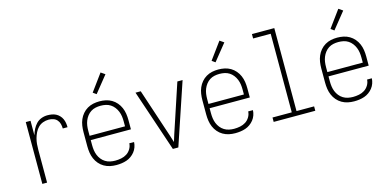

<svg xmlns="http://www.w3.org/2000/svg" viewBox="-72 -1152 3143 1560"><g transform="rotate(-15 1500.0 -372.0)"><path d="M129 0V-520H169V-398Q176 -423 188 -447Q200 -471 218 -490Q236 -509 261 -518.5Q286 -528 313 -528Q331 -528 349 -525Q367 -522 383 -514Q399 -506 412 -492.5Q425 -479 432.5 -462.5Q440 -446 443 -428Q446 -410 446 -392H406Q406 -411 401 -430.5Q396 -450 383 -464.5Q370 -479 351 -485Q332 -491 313 -491Q288 -491 265 -482.5Q242 -474 225 -457Q208 -440 197 -417.5Q186 -395 179.5 -371.5Q173 -348 171 -324Q169 -300 169 -276V0Z M751 8Q724 8 698 2.5Q672 -3 648.5 -16.5Q625 -30 607.5 -50.5Q590 -71 579.5 -95.5Q569 -120 565 -146.5Q561 -173 561 -200V-320Q561 -347 565 -373.5Q569 -400 579.5 -424.5Q590 -449 607.5 -469.5Q625 -490 648 -503.5Q671 -517 697 -522.5Q723 -528 750 -528Q777 -528 803 -522.5Q829 -517 852 -503.5Q875 -490 892.5 -469.5Q910 -449 920.5 -424.5Q931 -400 935 -373.5Q939 -347 939 -320V-242H601V-200Q601 -178 604 -156.5Q607 -135 615 -115Q623 -95 636.5 -78Q650 -61 668.5 -49.5Q687 -38 708.5 -33.5Q730 -29 751 -29Q776 -29 801.5 -34Q827 -39 848 -52.5Q869 -66 882.5 -88.5Q896 -111 897 -136H937Q936 -114 928.5 -93Q921 -72 907.5 -55Q894 -38 876 -25Q858 -12 837.5 -5Q817 2 795 5Q773 8 751 8ZM601 -278H899V-320Q899 -342 896 -363Q893 -384 885 -404Q877 -424 863.5 -441.5Q850 -459 832 -470.5Q814 -482 793 -486.5Q772 -491 750 -491Q728 -491 707 -486.5Q686 -482 668 -470.5Q650 -459 636.5 -441.5Q623 -424 615 -404Q607 -384 604 -363Q601 -342 601 -320ZM744 -590 716 -610 820 -752 855 -728Z M1227 0 1052 -520H1096L1211 -173Q1221 -143 1231 -113Q1241 -83 1250 -52Q1259 -83 1269 -113Q1279 -143 1289 -173L1404 -520H1448L1273 0Z M1751 8Q1724 8 1698 2.5Q1672 -3 1648.5 -16.5Q1625 -30 1607.5 -50.5Q1590 -71 1579.5 -95.5Q1569 -120 1565 -146.5Q1561 -173 1561 -200V-320Q1561 -347 1565 -373.5Q1569 -400 1579.5 -424.5Q1590 -449 1607.5 -469.5Q1625 -490 1648 -503.5Q1671 -517 1697 -522.5Q1723 -528 1750 -528Q1777 -528 1803 -522.5Q1829 -517 1852 -503.5Q1875 -490 1892.5 -469.5Q1910 -449 1920.5 -424.5Q1931 -400 1935 -373.5Q1939 -347 1939 -320V-242H1601V-200Q1601 -178 1604 -156.5Q1607 -135 1615 -115Q1623 -95 1636.5 -78Q1650 -61 1668.5 -49.5Q1687 -38 1708.5 -33.5Q1730 -29 1751 -29Q1776 -29 1801.5 -34Q1827 -39 1848 -52.5Q1869 -66 1882.5 -88.5Q1896 -111 1897 -136H1937Q1936 -114 1928.5 -93Q1921 -72 1907.5 -55Q1894 -38 1876 -25Q1858 -12 1837.5 -5Q1817 2 1795 5Q1773 8 1751 8ZM1601 -278H1899V-320Q1899 -342 1896 -363Q1893 -384 1885 -404Q1877 -424 1863.5 -441.5Q1850 -459 1832 -470.5Q1814 -482 1793 -486.5Q1772 -491 1750 -491Q1728 -491 1707 -486.5Q1686 -482 1668 -470.5Q1650 -459 1636.5 -441.5Q1623 -424 1615 -404Q1607 -384 1604 -363Q1601 -342 1601 -320ZM1744 -590 1716 -610 1820 -752 1855 -728Z M2075 0V-37H2237V-698H2089V-735H2277V-37H2425V0Z M2751 8Q2724 8 2698 2.5Q2672 -3 2648.5 -16.5Q2625 -30 2607.5 -50.5Q2590 -71 2579.5 -95.5Q2569 -120 2565 -146.5Q2561 -173 2561 -200V-320Q2561 -347 2565 -373.5Q2569 -400 2579.5 -424.5Q2590 -449 2607.5 -469.5Q2625 -490 2648 -503.5Q2671 -517 2697 -522.5Q2723 -528 2750 -528Q2777 -528 2803 -522.5Q2829 -517 2852 -503.5Q2875 -490 2892.5 -469.5Q2910 -449 2920.5 -424.5Q2931 -400 2935 -373.5Q2939 -347 2939 -320V-242H2601V-200Q2601 -178 2604 -156.5Q2607 -135 2615 -115Q2623 -95 2636.5 -78Q2650 -61 2668.5 -49.5Q2687 -38 2708.5 -33.5Q2730 -29 2751 -29Q2776 -29 2801.5 -34Q2827 -39 2848 -52.5Q2869 -66 2882.5 -88.5Q2896 -111 2897 -136H2937Q2936 -114 2928.5 -93Q2921 -72 2907.5 -55Q2894 -38 2876 -25Q2858 -12 2837.5 -5Q2817 2 2795 5Q2773 8 2751 8ZM2601 -278H2899V-320Q2899 -342 2896 -363Q2893 -384 2885 -404Q2877 -424 2863.5 -441.5Q2850 -459 2832 -470.5Q2814 -482 2793 -486.5Q2772 -491 2750 -491Q2728 -491 2707 -486.5Q2686 -482 2668 -470.5Q2650 -459 2636.5 -441.5Q2623 -424 2615 -404Q2607 -384 2604 -363Q2601 -342 2601 -320ZM2744 -590 2716 -610 2820 -752 2855 -728Z"/></g></svg>

Font: Iosevka SS18 Extralight
Style: Regular
Weight: 200
Monospace: yes
Designer: Belleve Invis
Foundry: Belleve Invis
Version: Version 25.1.1; ttfautohint (v1.8.4)